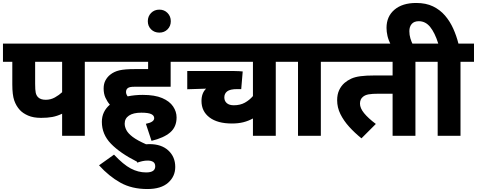

<svg xmlns="http://www.w3.org/2000/svg" viewBox="-20 -916 3217 1295"><path d="M552 -499V0H399V-149Q365 -133 332.5 -127Q300 -121 257 -121Q205 -121 169.5 -136.5Q134 -152 114 -174Q89 -201 76 -238.5Q63 -276 63 -347V-499H0V-622H642V-499ZM399 -499H217V-351Q217 -309 221 -290.5Q225 -272 237 -260Q254 -243 289 -243Q322 -243 350.5 -259Q379 -275 399 -294Z M943 -276Q1024 -276 1074 -254.5Q1124 -233 1147.5 -198Q1171 -163 1171 -124Q1171 -60 1128 -23Q1085 14 1002 34L964 -81Q1020 -92 1020 -119Q1020 -137 1000 -146.5Q980 -156 933 -156Q879 -156 850 -136.5Q821 -117 821 -82Q821 -61 832.5 -38.5Q844 -16 875 7.5Q906 31 965 57Q976 56 988 56Q1069 56 1115.5 99Q1162 142 1162 210Q1162 274 1114 316.5Q1066 359 974 359Q869 359 792 316Q715 273 648 199L749 127Q812 194 862 220.5Q912 247 966 247Q1027 247 1027 206Q1027 185 1013 176Q999 167 976 167Q958 167 940 171Q922 175 906 181L903 174Q790 117 728.5 53.5Q667 -10 667 -94Q667 -130 681 -159Q695 -188 721 -210Q703 -231 691 -257.5Q679 -284 679 -319Q679 -351 691.5 -374Q704 -397 723 -412Q749 -433 785 -441.5Q821 -450 890 -450H979V-499H628V-622H1221V-499H1131V-331H891Q868 -331 857.5 -328.5Q847 -326 841 -321Q830 -312 830 -295Q830 -281 841 -266Q889 -276 943 -276Z M977 -773Q977 -806 999 -828.5Q1021 -851 1055 -851Q1088 -851 1110 -828.5Q1132 -806 1132 -773Q1132 -740 1110 -718Q1088 -696 1055 -696Q1021 -696 999 -718Q977 -740 977 -773Z M1930 -499H1840V0H1686V-117Q1655 -100 1621 -91.5Q1587 -83 1544 -83Q1447 -83 1393 -124Q1339 -165 1339 -235Q1339 -288 1370 -318L1243 -314V-437H1559Q1575 -437 1592.5 -436Q1610 -435 1617 -434L1607 -315H1580Q1532 -315 1512.5 -300Q1493 -285 1493 -259Q1493 -235 1509.5 -220.5Q1526 -206 1557 -206Q1600 -206 1631.5 -223.5Q1663 -241 1686 -268V-499H1207V-622H1930Z M2144 -499V0H1990V-499H1915V-622H2235V-499Z M2782 -499V0H2628V-284H2537Q2489 -284 2465.5 -279.5Q2442 -275 2428 -263Q2408 -247 2408 -217Q2408 -187 2435.5 -153Q2463 -119 2515 -80L2418 17Q2372 -20 2335 -61Q2298 -102 2276 -146.5Q2254 -191 2254 -240Q2254 -279 2267.5 -308Q2281 -337 2304 -357Q2324 -374 2349 -385.5Q2374 -397 2411.5 -402Q2449 -407 2506 -407H2628V-499H2220V-622H2871V-499Z M2616 -615Q2600 -645 2593.5 -673.5Q2587 -702 2587 -728Q2587 -805 2640.5 -850.5Q2694 -896 2787 -896Q2853 -896 2900.5 -873Q2948 -850 2981.5 -811Q3015 -772 3037 -723Q3059 -674 3072 -622H3177V-499H3086V0H2932V-499H2857V-622H2936Q2913 -695 2881.5 -734Q2850 -773 2805 -773Q2773 -773 2757 -754.5Q2741 -736 2741 -706Q2741 -680 2748 -657Q2755 -634 2765 -614Z"/></svg>

Font: Noto Sans ExtraBold
Style: Italic
Weight: 800
Italic angle: -12°
Designer: Monotype Design Team
Foundry: Monotype Imaging Inc.
Version: Version 2.013; ttfautohint (v1.8.4.7-5d5b)